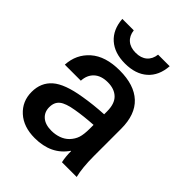

<svg xmlns="http://www.w3.org/2000/svg" viewBox="-205 -825 949 949"><g transform="rotate(45 269.5 -350.5)"><path d="M472 -324V-134Q472 -52 485 0H382Q375 -31 375 -71H373Q317 11 202 11Q124 11 77 -31.5Q30 -74 30 -140Q30 -205 74.5 -244Q119 -283 225 -300Q289 -311 362 -315V-335Q362 -389 335.5 -414.5Q309 -440 263 -440Q217 -440 191 -416Q165 -392 163 -351H51Q55 -427 109.5 -475Q164 -523 263 -523Q365 -523 418.5 -473Q472 -423 472 -324ZM245 -228Q190 -219 167.5 -201Q145 -183 145 -148Q145 -114 168.5 -93.5Q192 -73 235 -73Q262 -73 286 -81.5Q310 -90 327 -107Q347 -128 354.5 -151.5Q362 -175 362 -216V-241Q297 -237 245 -228ZM257 -565Q184 -565 140.5 -603.5Q97 -642 92 -712H172Q176 -678 198 -659Q220 -640 257 -640Q294 -640 316 -659Q338 -678 342 -712H423Q418 -642 374.5 -603.5Q331 -565 257 -565Z"/></g></svg>

Font: CST
Style: Medium
Weight: 500
Version: Version 1.00